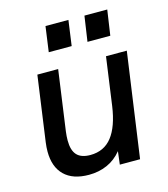

<svg xmlns="http://www.w3.org/2000/svg" viewBox="-106 -781 766 874"><g transform="rotate(-15 276.5 -344.0)"><path d="M50.5 -142.5Q50.5 -162.5 53.5 -185L96.5 -493H194.5L155 -210Q152 -187.5 152 -167.5Q152 -121 172.2 -99Q192.5 -77 235.5 -77Q300 -77 337.5 -124.8Q375 -172.5 388.5 -267L420 -493H518L448.5 0H353L360.5 -61.5Q331.5 -26 292.2 -8.8Q253 8.5 206.5 8.5Q130.5 8.5 90.5 -30.8Q50.5 -70 50.5 -142.5ZM373 -697H480.5L463 -578H355.5ZM189.5 -697H297.5L281 -578H173Z"/></g></svg>

Font: HK Grotesk Medium
Style: Italic
Weight: 500
Italic angle: -8°
Designer: Alfredo Marco Pradil
Foundry: Hanken Design Co.
Version: Version 3.004